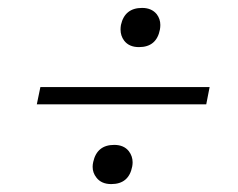

<svg xmlns="http://www.w3.org/2000/svg" viewBox="-20 -538 602 485"><path d="M331 -419Q306 -419 293.5 -435.5Q284.5 -447.5 284.5 -463.5Q284.5 -469 285.5 -475Q295 -518 339 -518Q363 -518 376 -502Q385 -490 385 -475Q385 -469.5 384 -463.5Q375.5 -419 331 -419ZM73 -274.5 82 -318H509.5L501 -274.5ZM261 -73Q236 -73 223.5 -89.5Q214 -101.5 214 -116.5Q214 -122.5 215.5 -129Q225 -172 268.5 -172Q293 -172 305.5 -156Q315 -143.5 315 -128Q315 -123 314 -117.5Q305.5 -73 261 -73Z"/></svg>

Font: Heraclito ExtraLight
Style: Italic
Weight: 200
Italic angle: -12°
Designer: Kostas Bartsokas (font) & Cristiano Sobral (main changes)
Foundry: Kostas Bartsokas (font) & Cristiano Sobral (main changes)
Version: Version 1.00;July 8, 2020;FontCreator 13.0.0.2655 64-bit